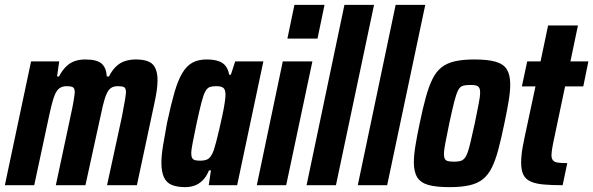

<svg xmlns="http://www.w3.org/2000/svg" viewBox="-28 -763 2444 791"><path d="M-8 0 100 -510H216L207 -448H215Q229 -474 245 -489.5Q261 -505 280.5 -511.5Q300 -518 323 -518Q371 -518 390.5 -501Q410 -484 412 -448H421Q434 -474 450.5 -489.5Q467 -505 487.5 -511.5Q508 -518 531 -518Q582 -518 601.5 -497.5Q621 -477 621 -432Q621 -414 618 -392Q615 -370 609 -342L536 0H413L474 -281Q482 -322 486 -346Q490 -370 491 -382Q491 -400 483 -404Q475 -408 458 -408Q441 -408 430 -401Q419 -394 411 -376Q403 -358 395.5 -326.5Q388 -295 378 -247L324 0H202L262 -281Q271 -322 275 -346Q279 -370 280 -382Q280 -400 271.5 -404Q263 -408 247 -408Q230 -408 218.5 -400.5Q207 -393 199 -375Q191 -357 183.5 -326Q176 -295 166 -247L113 0Z M736 8Q702 8 680 -1Q658 -10 647.5 -32.5Q637 -55 637 -93Q637 -122 643.5 -162Q650 -202 660 -256Q676 -331 690.5 -381.5Q705 -432 723 -462Q741 -492 765 -505Q789 -518 823 -518Q852 -518 871.5 -511.5Q891 -505 902 -490.5Q913 -476 916 -455H923L941 -510H1057L949 0H832L841 -61H833Q822 -34 805.5 -18.5Q789 -3 771 2.5Q753 8 736 8ZM798 -101Q811 -101 821.5 -104.5Q832 -108 839.5 -118Q847 -128 853 -145Q857 -157 863 -180Q869 -203 875.5 -231Q882 -259 888 -287Q894 -315 897.5 -338Q901 -361 901 -372Q901 -394 892 -401Q883 -408 863 -408Q847 -408 836.5 -404.5Q826 -401 818 -386.5Q810 -372 802 -341Q794 -310 782 -255Q772 -205 766 -176Q760 -147 760 -131Q760 -118 764 -111.5Q768 -105 776.5 -103Q785 -101 798 -101Z M1156 -604 1185 -743H1309L1280 -604ZM1030 0 1137 -510H1259L1151 0Z M1235 0 1391 -743H1513L1356 0Z M1446 0 1602 -743H1724L1567 0Z M1824 8Q1769 8 1737 -1Q1705 -10 1691 -32.5Q1677 -55 1677 -94Q1677 -123 1683.5 -163Q1690 -203 1701 -255Q1714 -318 1726.5 -363Q1739 -408 1754 -438Q1769 -468 1791 -485.5Q1813 -503 1846 -510.5Q1879 -518 1927 -518Q1982 -518 2014.5 -508.5Q2047 -499 2060.5 -476.5Q2074 -454 2074 -415Q2074 -386 2067.5 -346.5Q2061 -307 2050 -255Q2037 -192 2025 -147Q2013 -102 1998 -72Q1983 -42 1961 -24.5Q1939 -7 1905.5 0.5Q1872 8 1824 8ZM1842 -97Q1858 -97 1868 -99.5Q1878 -102 1885.5 -110.5Q1893 -119 1899 -136Q1905 -153 1911.5 -182Q1918 -211 1928 -255Q1938 -305 1944 -335Q1950 -365 1950 -382Q1950 -396 1945.5 -402.5Q1941 -409 1932.5 -411Q1924 -413 1909 -413Q1889 -413 1877.5 -409Q1866 -405 1858.5 -389.5Q1851 -374 1843 -342.5Q1835 -311 1823 -255Q1813 -205 1807 -175Q1801 -145 1801 -128Q1801 -115 1805 -108Q1809 -101 1818.5 -99Q1828 -97 1842 -97Z M2290 0Q2244 0 2211 -3Q2178 -6 2157.5 -15.5Q2137 -25 2128 -43.5Q2119 -62 2119 -93Q2119 -106 2120.5 -122.5Q2122 -139 2125.5 -158.5Q2129 -178 2134 -201L2178 -407H2122L2144 -510H2199L2230 -658H2353L2322 -510H2396L2375 -407H2300L2251 -174Q2249 -164 2247.5 -155Q2246 -146 2245 -138Q2244 -130 2244 -124Q2244 -110 2250 -102.5Q2256 -95 2270.5 -93Q2285 -91 2309 -91Z"/></svg>

Font: Saira Condensed
Style: Bold Italic
Weight: 700
Width: 3
Italic angle: -12°
Designer: Hector Gatti with collaboration of the Omnibus-Type team
Foundry: Omnibus-Type
Version: Version 1.101